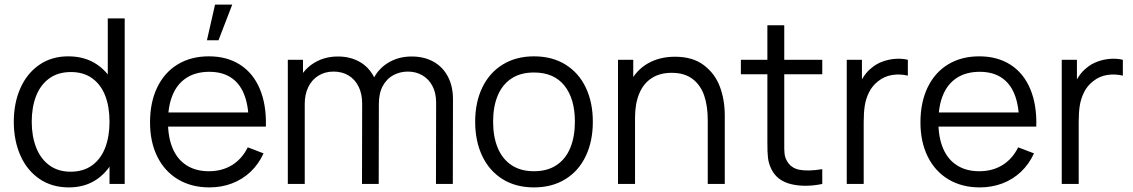

<svg xmlns="http://www.w3.org/2000/svg" viewBox="-20 -800 4928 835"><path d="M279.7 15Q205.7 15 151.4 -22.1Q97.2 -59.2 68.6 -124.2Q40 -189.2 40 -270.7Q40 -351.7 68.6 -416.3Q97.2 -481 150.8 -518Q204.3 -555 276.7 -555Q350.7 -555 403.4 -518.5Q456.2 -482 483.1 -417.7Q510 -353.3 510 -270.7Q510 -188.8 483.1 -124.2Q456.2 -59.5 404.1 -22.2Q352 15 279.7 15ZM287 -53.3Q342.7 -53.3 380.7 -81Q418.7 -108.7 437.5 -157.7Q456.3 -206.7 456.3 -270.7Q456.3 -335.2 437.6 -383.7Q418.8 -432.2 381.2 -459.4Q343.5 -486.7 288.7 -486.7Q232.3 -486.7 194 -458.8Q155.7 -430.8 136.8 -382Q118 -333.2 118 -270.7Q118 -208 137.1 -158.8Q156.2 -109.7 194.2 -81.5Q232.2 -53.3 287 -53.3ZM456.3 0V-406.7H448.7V-720H522.3V0Z M915.2 -780 880 -625H930.3L990 -780ZM890.8 15Q812.8 15 754.4 -19.8Q696 -54.7 664.2 -118.7Q632.5 -182.7 632.5 -267.7Q632.5 -355.3 663.9 -420.2Q695.3 -485.2 753 -520.1Q810.7 -555 888.2 -555Q967.5 -555 1024.3 -518.4Q1081.2 -481.8 1110.1 -412.9Q1139 -344 1136.3 -249.3H1061.5V-275.3Q1060.2 -345.5 1040.5 -392.6Q1020.8 -439.7 983 -463.7Q945.2 -487.7 890.2 -487.7Q832.5 -487.7 792.2 -462.2Q751.8 -436.8 731.2 -388.2Q710.5 -339.5 710.5 -270Q710.5 -202.2 731.2 -154.1Q751.8 -106 791.8 -80.7Q831.8 -55.3 888.2 -55.3Q945.7 -55.3 989.1 -82Q1032.5 -108.7 1057.5 -159.3L1126.2 -133Q1104.8 -86.2 1069.7 -52.9Q1034.5 -19.7 988.8 -2.3Q943.2 15 890.8 15ZM684.5 -249.3V-311H1097.2V-249.3Z M1876.7 -354.3Q1876.7 -395.3 1860.8 -425.7Q1845 -456 1817.1 -472.3Q1789.2 -488.7 1753.7 -488.7Q1720.7 -488.7 1692.1 -473.9Q1663.5 -459.2 1645.6 -427.8Q1627.7 -396.3 1627.7 -348.3L1584 -361Q1582.3 -418.2 1606.3 -462.1Q1630.3 -506 1673.4 -530.2Q1716.5 -554.3 1770.3 -554.3Q1824.5 -554.3 1865.2 -531.7Q1905.8 -509 1927.9 -466.9Q1950 -424.8 1950 -368.3L1949.3 0H1876ZM1231.7 0V-540H1297.7V-407H1305.3V0ZM1555 -349.7Q1555 -392 1539.5 -423.3Q1524 -454.7 1495.9 -471.7Q1467.8 -488.7 1430.7 -488.7Q1393.7 -488.7 1365.2 -471.2Q1336.8 -453.8 1321.1 -422.1Q1305.3 -390.3 1305.3 -348.3L1261.7 -372.3Q1261.7 -424 1286.1 -465.5Q1310.5 -507 1353.4 -530.7Q1396.3 -554.3 1449.7 -554.3Q1501.7 -554.3 1542 -532.2Q1582.3 -510.2 1605 -467.9Q1627.7 -425.7 1627.7 -366.3L1627 0H1554.3Z M2302.2 15Q2223 15 2165.3 -21.1Q2107.7 -57.2 2077.1 -121.9Q2046.5 -186.7 2046.5 -270.7Q2046.5 -355.2 2077.6 -419.6Q2108.7 -484 2166.6 -519.5Q2224.5 -555 2302.2 -555Q2381.7 -555 2439.4 -519.1Q2497.2 -483.2 2527.7 -418.8Q2558.2 -354.5 2558.2 -270.7Q2558.2 -185.7 2527.4 -121.1Q2496.7 -56.5 2438.8 -20.8Q2380.8 15 2302.2 15ZM2302.2 -55.3Q2360.7 -55.3 2400.6 -82.1Q2440.5 -108.8 2460.3 -157.4Q2480.2 -206 2480.2 -270.7Q2480.2 -370.5 2434.7 -427.6Q2389.2 -484.7 2302.2 -484.7Q2243 -484.7 2203.2 -457.8Q2163.5 -431 2144 -383Q2124.5 -335 2124.5 -270.7Q2124.5 -205 2144.8 -156.5Q2165 -108 2204.8 -81.7Q2244.5 -55.3 2302.2 -55.3Z M3058 -275.7Q3058 -340 3042.2 -385.3Q3026.3 -430.7 2991.4 -457Q2956.5 -483.3 2901.3 -483.3Q2849.7 -483.3 2814.1 -460.2Q2778.5 -437.2 2760.1 -393.2Q2741.7 -349.3 2741.7 -288L2689.7 -299.7Q2689.7 -380.7 2718.2 -437.9Q2746.7 -495.2 2797.6 -524.2Q2848.5 -553.3 2915.7 -553.3Q2992.7 -553.3 3041.1 -516.5Q3089.5 -479.7 3110.8 -422.8Q3132 -366 3132 -297V0H3058ZM2667.7 0V-540H2734V-407H2741.7V0Z M3556 0Q3481 15.5 3420.3 0.8Q3359.7 -13.8 3334.7 -64.3Q3322.8 -88.8 3319.9 -113.8Q3317 -138.8 3317.3 -181.5V-195.7V-690H3390.7V-198.3V-182.3Q3390.2 -149.8 3391.9 -132.6Q3393.7 -115.3 3401.7 -101.3Q3418.8 -69.3 3456.2 -61.8Q3493.5 -54.3 3556 -64.3ZM3202 -477V-540H3556V-477Z M3662.5 0V-540H3728.5V-410L3715.5 -427Q3724.5 -450.7 3738.9 -471.1Q3753.3 -491.5 3770.5 -504.7Q3790.8 -522.3 3818.7 -532.4Q3846.5 -542.5 3875.2 -544.2Q3903.8 -546 3928.2 -540V-471Q3894.8 -479 3860.8 -474Q3826.7 -469 3798.8 -446.7Q3773.2 -426.7 3759.3 -398.4Q3745.5 -370.2 3740.8 -340.2Q3736.2 -310.3 3736.2 -269.3V0Z M4241.3 15Q4163.3 15 4104.9 -19.8Q4046.5 -54.7 4014.8 -118.7Q3983 -182.7 3983 -267.7Q3983 -355.3 4014.4 -420.2Q4045.8 -485.2 4103.5 -520.1Q4161.2 -555 4238.7 -555Q4318 -555 4374.8 -518.4Q4431.7 -481.8 4460.6 -412.9Q4489.5 -344 4486.8 -249.3H4412V-275.3Q4410.7 -345.5 4391 -392.6Q4371.3 -439.7 4333.5 -463.7Q4295.7 -487.7 4240.7 -487.7Q4183 -487.7 4142.7 -462.2Q4102.3 -436.8 4081.7 -388.2Q4061 -339.5 4061 -270Q4061 -202.2 4081.7 -154.1Q4102.3 -106 4142.3 -80.7Q4182.3 -55.3 4238.7 -55.3Q4296.2 -55.3 4339.6 -82Q4383 -108.7 4408 -159.3L4476.7 -133Q4455.3 -86.2 4420.2 -52.9Q4385 -19.7 4339.3 -2.3Q4293.7 15 4241.3 15ZM4035 -249.3V-311H4447.7V-249.3Z M4597.5 0V-540H4663.5V-410L4650.5 -427Q4659.5 -450.7 4673.9 -471.1Q4688.3 -491.5 4705.5 -504.7Q4725.8 -522.3 4753.7 -532.4Q4781.5 -542.5 4810.2 -544.2Q4838.8 -546 4863.2 -540V-471Q4829.8 -479 4795.8 -474Q4761.7 -469 4733.8 -446.7Q4708.2 -426.7 4694.3 -398.4Q4680.5 -370.2 4675.8 -340.2Q4671.2 -310.3 4671.2 -269.3V0Z"/></svg>

Font: Hauora
Style: Regular
Weight: 400
Designer: Wayne Shih
Foundry: WCYS
Version: Version 1.001